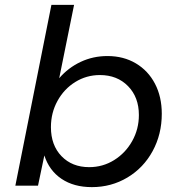

<svg xmlns="http://www.w3.org/2000/svg" viewBox="-20 -762 724 788"><path d="M644 -295Q644 -211 606.5 -142Q569 -73 503 -33.5Q437 6 357 6Q283 6 232.5 -28Q182 -62 162 -124L136 0H43L191 -742H284L223 -441Q260 -484 311 -508Q362 -532 421 -532Q487 -532 537.5 -502Q588 -472 616 -418.5Q644 -365 644 -295ZM189 -240Q189 -166 232.5 -121Q276 -76 346 -76Q402 -76 448.5 -105Q495 -134 522.5 -183Q550 -232 550 -290Q550 -363 505.5 -408.5Q461 -454 390 -454Q335 -454 289 -425.5Q243 -397 216 -348Q189 -299 189 -240Z"/></svg>

Font: TypoPRO Montserrat
Style: Italic
Weight: 400
Italic angle: -11.3°
Designer: Julieta Ulanovsky
Foundry: Julieta Ulanovsky
Version: Version 6.001